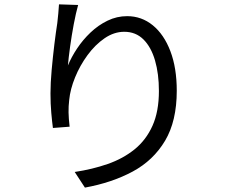

<svg xmlns="http://www.w3.org/2000/svg" viewBox="-20 -812 1040 882"><path d="M338.9 -789.1Q328.6 -752.4 318.8 -700.7Q309.1 -648.9 302 -597.4Q294.9 -545.9 292 -511.2Q307.6 -549.3 334 -589.1Q360.4 -628.9 395.8 -662.6Q431.2 -696.3 473.9 -717Q516.6 -737.8 564 -737.8Q630.4 -737.8 681.9 -695.8Q733.4 -653.8 762.7 -576.9Q792 -500 792 -395Q792 -255.9 738.3 -165.5Q684.6 -75.2 589.4 -23.9Q494.1 27.3 370.1 49.8L323.2 -22Q404.3 -34.2 474.6 -58.6Q544.9 -83 597.9 -125.7Q650.9 -168.5 680.4 -234.1Q710 -299.8 710 -394Q710 -473.1 692.1 -534.4Q674.3 -595.7 638.9 -630.9Q603.5 -666 550.8 -666Q503.9 -666 460.4 -636.2Q417 -606.4 382.1 -558.8Q347.2 -511.2 325 -456.8Q302.7 -402.3 297.9 -353Q294.4 -323.7 294.9 -295.7Q295.4 -267.6 299.8 -230L223.1 -224.1Q219.2 -252.4 215.6 -293.5Q211.9 -334.5 211.9 -382.8Q211.9 -430.7 217.3 -490.5Q222.7 -550.3 229.7 -607.9Q236.8 -665.5 243.2 -706.1Q246.1 -728.5 247.8 -750.2Q249.5 -772 251 -792Z"/></svg>

Font: Source Han Sans CN
Style: Regular
Weight: 400
Designer: Ryoko NISHIZUKA  (kana, bopomofo & ideographs); Paul D. Hunt (Latin, Greek & Cyrillic); Sandoll Communications , Soo-you
Foundry: Adobe
Version: Version 2.004;hotconv 1.0.118;makeotfexe 2.5.65603